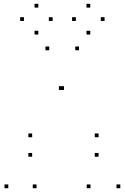

<svg xmlns="http://www.w3.org/2000/svg" viewBox="-20 -986 660 1016"><path d="M398.2 -720V-740H378.2V-720ZM240.5 -720V-740H220.5V-720ZM23.9 10V-10H3.9V10ZM173.4 10V-10H153.4V10ZM311.6 -509.9V-529.9H291.6V-509.9ZM318.8 -509.9V-529.9H298.8V-509.9ZM458.9 10V-10H438.9V10ZM616.5 10V-10H596.5V10ZM501.6 -156.6V-176.6H481.6V-156.6ZM501.6 -259.8V-279.8H481.6V-259.8ZM150.1 -259.8V-279.8H130.1V-259.8ZM150.1 -156.6V-176.6H130.1V-156.6ZM258.5 -875.1V-895.1H238.5V-875.1ZM182.8 -945.8V-965.8H162.8V-945.8ZM106.7 -875.1V-895.1H86.7V-875.1ZM182.8 -803.2V-823.2H162.8V-803.2ZM533.3 -875.1V-895.1H513.3V-875.1ZM457.7 -945.8V-965.8H437.7V-945.8ZM381.5 -875.1V-895.1H361.5V-875.1ZM457.7 -803.2V-823.2H437.7V-803.2Z"/></svg>

Font: Monaspace Argon Dots Var
Style: Regular
Weight: 400
Designer: Riley Cran and the Lettermatic Team
Version: Version 1.100 (Monaspace Argon Dots)